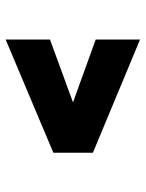

<svg xmlns="http://www.w3.org/2000/svg" viewBox="62 -638 516 680"><g transform="rotate(90 320.0 -298.0)"><path d="M120 -60V-217L521 -364V-229ZM521 -234 120 -379V-536L521 -369Z"/></g></svg>

Font: Figtree Black
Style: Regular
Weight: 900
Designer: Erik Kennedy
Foundry: Erik Kennedy
Version: Version 2.001;gftools[0.9.30]